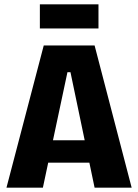

<svg xmlns="http://www.w3.org/2000/svg" viewBox="-20 -871 641 891"><path d="M10 0 183 -660H419L591 0H419L307 -536H293L179 0ZM134 -116V-220H483V-116ZM165 -739V-851H437V-739Z"/></svg>

Font: Bricolage Grotesque 24pt SemiCondensed ExtraBold
Style: Regular
Weight: 800
Width: 4
Designer: Mathieu Triay
Foundry: Atelier Triay
Version: Version 1.001;gftools[0.9.33.dev8+g029e19f]